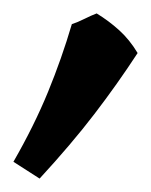

<svg xmlns="http://www.w3.org/2000/svg" viewBox="-35 -726 225 286"><path d="M109 -706Q127 -695 142.5 -681Q158 -667 170 -647Q140 -601 105.5 -556Q71 -511 24 -460L-15 -485Q16 -539 36.5 -589Q57 -639 72 -690Q81 -693 91 -698Q101 -703 109 -706Z"/></svg>

Font: Ruwudu SemiBold
Style: Regular
Weight: 600
Designer: Becca Hirsbrunner Spalinger
Foundry: SIL International
Version: Version 3.000